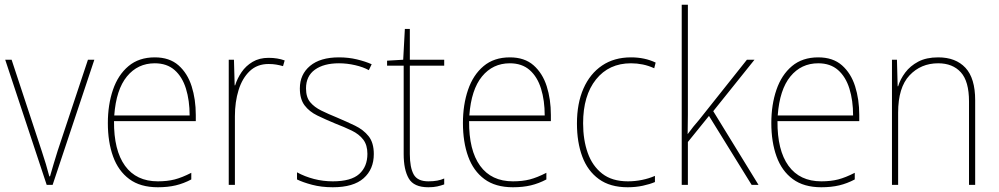

<svg xmlns="http://www.w3.org/2000/svg" viewBox="-20 -780 4213 810"><path d="M177 0 2 -528H29L156 -143Q166 -113 173.5 -88Q181 -63 188 -36H191Q199 -63 206 -87.5Q213 -112 223 -143L351 -528H378L202 0Z M633 -538Q695 -538 733 -504.5Q771 -471 788.5 -416Q806 -361 806 -295V-269H461Q460 -146 507.5 -80.5Q555 -15 646 -15Q686 -15 717 -23Q748 -31 787 -51V-23Q755 -6 721.5 2Q688 10 646 10Q572 10 525.5 -24.5Q479 -59 457 -120Q435 -181 435 -261Q435 -338 456.5 -401Q478 -464 522 -501Q566 -538 633 -538ZM633 -513Q561 -513 515.5 -457.5Q470 -402 462 -293H780Q780 -356 764.5 -406Q749 -456 716.5 -484.5Q684 -513 633 -513Z M1113 -536Q1151 -536 1181 -525L1174 -501Q1160 -505 1145.5 -507.5Q1131 -510 1113 -510Q1065 -510 1033.5 -480Q1002 -450 986.5 -400Q971 -350 971 -290V0H945V-528H967L970 -420H972Q981 -449 999 -475.5Q1017 -502 1045.5 -519Q1074 -536 1113 -536Z M1557 -130Q1557 -66 1514 -28Q1471 10 1384 10Q1336 10 1296.5 -0.5Q1257 -11 1233 -23V-53Q1266 -35 1304.5 -25Q1343 -15 1384 -15Q1461 -15 1495.5 -46Q1530 -77 1530 -131Q1530 -168 1512.5 -191Q1495 -214 1464 -229Q1433 -244 1394 -259Q1353 -276 1319 -292.5Q1285 -309 1265 -335.5Q1245 -362 1245 -407Q1245 -466 1288 -502Q1331 -538 1410 -538Q1450 -538 1485.5 -529.5Q1521 -521 1548 -509L1536 -484Q1513 -497 1478.5 -505Q1444 -513 1410 -513Q1346 -513 1308.5 -486Q1271 -459 1271 -407Q1271 -370 1288.5 -349Q1306 -328 1335.5 -313.5Q1365 -299 1402 -284Q1442 -267 1477.5 -250Q1513 -233 1535 -205.5Q1557 -178 1557 -130Z M1787 -15Q1808 -15 1824.5 -18Q1841 -21 1854 -27V-2Q1840 3 1824.5 6.5Q1809 10 1787 10Q1726 10 1704.5 -27Q1683 -64 1683 -130V-503H1613V-524L1681 -528L1688 -658H1709V-528H1854V-503H1709V-130Q1709 -74 1725 -44.5Q1741 -15 1787 -15Z M2131 -538Q2193 -538 2231 -504.5Q2269 -471 2286.5 -416Q2304 -361 2304 -295V-269H1959Q1958 -146 2005.5 -80.5Q2053 -15 2144 -15Q2184 -15 2215 -23Q2246 -31 2285 -51V-23Q2253 -6 2219.5 2Q2186 10 2144 10Q2070 10 2023.5 -24.5Q1977 -59 1955 -120Q1933 -181 1933 -261Q1933 -338 1954.5 -401Q1976 -464 2020 -501Q2064 -538 2131 -538ZM2131 -513Q2059 -513 2013.5 -457.5Q1968 -402 1960 -293H2278Q2278 -356 2262.5 -406Q2247 -456 2214.5 -484.5Q2182 -513 2131 -513Z M2628 10Q2554 10 2506.5 -24.5Q2459 -59 2436.5 -119.5Q2414 -180 2414 -259Q2414 -344 2441.5 -406.5Q2469 -469 2520 -503.5Q2571 -538 2642 -538Q2700 -538 2746 -516L2740 -492Q2716 -503 2691.5 -508Q2667 -513 2642 -513Q2549 -513 2494.5 -445Q2440 -377 2440 -260Q2440 -190 2459.5 -135Q2479 -80 2520.5 -47.5Q2562 -15 2629 -15Q2659 -15 2688.5 -21Q2718 -27 2743 -38V-12Q2722 -3 2692 3.5Q2662 10 2628 10Z M2882 -376Q2882 -333 2882 -295Q2882 -257 2881 -214Q2895 -233 2905 -245.5Q2915 -258 2929 -274L3131 -528H3163L2989 -311L3180 0H3151L2971 -291L2882 -181V0H2856V-760H2882Z M3432 -538Q3494 -538 3532 -504.5Q3570 -471 3587.5 -416Q3605 -361 3605 -295V-269H3260Q3259 -146 3306.5 -80.5Q3354 -15 3445 -15Q3485 -15 3516 -23Q3547 -31 3586 -51V-23Q3554 -6 3520.5 2Q3487 10 3445 10Q3371 10 3324.5 -24.5Q3278 -59 3256 -120Q3234 -181 3234 -261Q3234 -338 3255.5 -401Q3277 -464 3321 -501Q3365 -538 3432 -538ZM3432 -513Q3360 -513 3314.5 -457.5Q3269 -402 3261 -293H3579Q3579 -356 3563.5 -406Q3548 -456 3515.5 -484.5Q3483 -513 3432 -513Z M3938 -538Q4012 -538 4053 -494Q4094 -450 4094 -357V0H4068V-352Q4068 -437 4033.5 -475Q3999 -513 3938 -513Q3865 -513 3817 -462Q3769 -411 3769 -305V0H3743V-528H3764L3767 -416H3769Q3778 -446 3799 -474Q3820 -502 3854 -520Q3888 -538 3938 -538Z"/></svg>

Font: Noto Sans Telugu SemiCondensed Thin
Style: Regular
Weight: 100
Width: 4
Designer: Jelle Bosma - Monotype Design Team
Foundry: Monotype Imaging Inc.
Version: Version 2.005; ttfautohint (v1.8.4.7-5d5b)